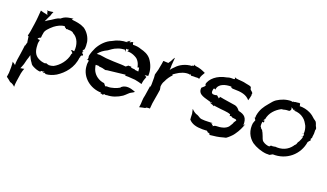

<svg xmlns="http://www.w3.org/2000/svg" viewBox="-66 -901 2587 1521"><g transform="rotate(20 1227.0 -140.5)"><path d="M85 -444C82 -409 80 -369 74 -331L64 -264C62 -251 58 -235 55 -224V-223C57 -224 62 -221 63 -219L69 -176C69 -175 70 -174 71 -174C69 -164 66 -154 63 -143C63 -142 61 -142 61 -142H60C59 -131 58 -120 56 -109L50 -66L42 -15C39 1 39 19 40 32C36 24 21 19 15 12L14 13C15 26 18 43 17 59L16 105L11 140C24 149 37 159 48 169C49 169 51 172 51 172C51 171 53 171 54 171C69 176 83 185 92 195V194C92 181 92 164 95 148L106 76C109 62 114 45 119 33H118C116 35 108 37 103 37C99 37 92 38 88 40C93 28 100 12 104 -1L114 -41C119 -55 124 -70 127 -85C135 -66 144 -47 157 -31C163 -18 172 -12 184 -6C202 3 222 11 245 12H246C248 0 252 4 265 3C265 3 263 4 263 4C263 4 264 4 265 4L266 3C269 2 273 1 276 -1C275 1 273 4 273 7C280 9 287 11 290 13C291 13 291 14 291 15H292C320 14 349 4 377 -12C435 -49 492 -112 500 -200L502 -201V-202C501 -206 506 -223 515 -223C517 -223 520 -222 521 -221V-222C516 -222 518 -235 517 -235C515 -236 511 -238 508 -239C504 -248 511 -254 516 -259C514 -258 512 -256 510 -255C504 -252 503 -257 506 -264C507 -267 513 -273 515 -275C518 -296 517 -317 514 -337C506 -376 484 -410 451 -434C418 -452 385 -457 346 -461V-462H345C345 -462 343 -465 340 -465V-466C343 -469 348 -471 351 -473C336 -472 320 -469 305 -466C280 -461 263 -448 254 -440L253 -438C252 -438 253 -439 252 -439C224 -433 209 -417 185 -403C171 -395 155 -386 142 -376C148 -389 157 -407 164 -423L168 -429C171 -442 177 -456 182 -467V-468C170 -466 155 -463 142 -463C138 -462 134 -463 132 -465L130 -464C133 -463 136 -459 137 -455L139 -443C140 -438 144 -433 147 -428C142 -431 136 -433 131 -434H130C115 -436 98 -441 86 -445ZM135 -222C143 -244 151 -237 159 -244C160 -258 161 -271 164 -283C165 -305 190 -331 222 -358C247 -377 275 -391 305 -394C305 -391 309 -386 312 -384C316 -381 317 -386 322 -376L321 -374C322 -375 329 -379 335 -378H336V-377C349 -376 375 -379 386 -364C429 -343 450 -288 443 -232C442 -233 436 -234 433 -234C428 -234 424 -236 422 -234C420 -232 416 -232 414 -232C417 -231 421 -228 424 -225C438 -211 436 -213 430 -205C430 -205 431 -206 431 -206C431 -206 429 -205 429 -205V-201C420 -145 376 -91 329 -67C317 -63 304 -60 290 -60C290 -61 287 -62 286 -62C270 -63 270 -71 262 -66V-65C261 -64 260 -64 259 -63C235 -64 215 -71 199 -80C166 -98 153 -131 152 -177C150 -192 153 -209 157 -223V-224C148 -220 140 -230 135 -222ZM262 -65C262 -64 262 -64 261 -64C261 -64 262 -65 262 -65ZM265 4H266C268 5 270 6 273 7V9C271 17 271 18 265 5ZM502 -199H503V-200C502 -200 502 -199 502 -199ZM502 -201C505 -204 510 -206 505 -202L503 -200Z M564 -238C565 -236 566 -232 566 -230C568 -222 568 -210 562 -203C561 -202 560 -202 559 -201H560C561 -201 562 -203 563 -203C579 -209 580 -202 572 -202V-201C573 -201 575 -201 575 -200C580 -192 576 -190 576 -192C576 -193 577 -195 576 -196C573 -180 573 -164 575 -149C583 -67 659 1 756 3C755 4 753 6 752 8L749 10L750 11C751 10 752 9 752 8C755 11 759 11 763 10C769 14 771 18 782 6C782 5 783 4 784 3V5C786 9 804 8 804 7V6C848 6 891 -10 928 -35C952 -53 965 -73 983 -80C991 -84 998 -88 1005 -94C1004 -95 999 -98 991 -100C968 -108 924 -122 889 -93C888 -92 885 -88 886 -87C873 -79 856 -72 839 -67C822 -62 806 -58 784 -59V-60C783 -59 774 -59 773 -57C773 -56 772 -56 772 -55C767 -56 762 -65 753 -75V-76C741 -77 729 -80 719 -84C681 -99 653 -129 644 -169C642 -175 640 -183 640 -190H666L669 -187L697 -184C707 -182 717 -179 725 -177H726C734 -179 747 -182 757 -182L862 -194C871 -195 881 -196 890 -197C889 -196 889 -194 889 -193C890 -192 888 -190 888 -190V-189H916L973 -185C994 -182 1016 -175 1032 -171H1033C1034 -185 1039 -216 1049 -225L1048 -226C1048 -223 1044 -221 1042 -219C1045 -227 1055 -236 1046 -239C1043 -240 1037 -241 1033 -242C1035 -243 1037 -243 1038 -246C1039 -247 1041 -245 1045 -247C1050 -249 1057 -249 1061 -248V-249C1065 -298 1048 -345 1020 -382C997 -410 965 -422 933 -430C912 -438 889 -441 864 -440C864 -441 863 -442 862 -443C859 -447 859 -454 859 -457C856 -456 858 -462 847 -457C843 -455 836 -451 832 -447C834 -451 834 -457 833 -461C832 -468 833 -466 827 -457C826 -455 826 -453 827 -452C826 -453 821 -455 820 -455C818 -456 815 -451 813 -447L814 -446C814 -445 813 -444 814 -443C773 -443 731 -432 696 -411C650 -393 614 -354 591 -312C580 -290 570 -264 565 -240L566 -239C566 -238 565 -237 565 -236ZM618 -274C634 -298 660 -316 690 -330C707 -341 726 -359 758 -370C775 -377 796 -381 815 -382C819 -377 822 -372 824 -367L825 -368C824 -372 823 -381 824 -387C825 -396 831 -394 833 -388C836 -398 853 -393 841 -379C841 -378 839 -377 839 -377V-376C858 -377 875 -373 891 -367C907 -360 926 -352 937 -335C948 -321 955 -301 958 -283H959C959 -284 963 -286 965 -286H971V-285C973 -275 975 -265 975 -255C965 -256 957 -258 947 -258L944 -261L913 -264C911 -266 910 -270 910 -272H883C882 -268 877 -265 874 -263C873 -263 867 -259 867 -258C858 -259 844 -261 834 -261L769 -263H766L700 -267C682 -270 661 -273 645 -275ZM811 -443C804 -450 810 -449 813 -447ZM859 -457C859 -458 861 -459 861 -459H867C865 -458 861 -458 859 -457ZM867 -459H872V-460C871 -460 869 -460 867 -459Z M1107 -278C1107 -272 1109 -260 1109 -252V-195C1109 -187 1107 -179 1107 -172C1105 -174 1103 -177 1103 -180H1102C1102 -178 1101 -175 1102 -173L1090 -95C1089 -88 1086 -77 1085 -71V-70C1084 -63 1084 -54 1083 -47L1082 -24C1081 -14 1080 -2 1078 7L1079 8C1092 5 1109 0 1125 -2L1134 -9C1142 -10 1154 -12 1162 -11V-12C1163 -25 1164 -43 1166 -57L1173 -99C1175 -112 1178 -127 1180 -140L1186 -179C1185 -178 1185 -181 1185 -181L1183 -196V-197L1181 -198C1181 -216 1185 -237 1196 -253C1207 -279 1224 -302 1241 -319C1242 -318 1243 -318 1244 -318C1244 -318 1243 -317 1241 -319C1241 -319 1242 -320 1242 -320C1242 -320 1241 -320 1241 -320V-319C1241 -319 1240 -320 1240 -321C1239 -323 1239 -325 1237 -326C1244 -330 1251 -335 1259 -341C1288 -361 1327 -378 1366 -373C1367 -372 1368 -369 1369 -368C1369 -370 1369 -372 1370 -374C1373 -382 1378 -371 1377 -367H1378C1396 -368 1408 -369 1417 -368C1423 -369 1428 -369 1433 -369C1437 -369 1443 -368 1448 -365V-366C1450 -378 1453 -388 1458 -397L1474 -425C1445 -438 1428 -447 1385 -452C1383 -454 1381 -455 1379 -456C1377 -456 1376 -458 1375 -460L1374 -459C1375 -458 1375 -454 1375 -452C1373 -447 1365 -445 1361 -445C1360 -445 1360 -446 1360 -446C1360 -446 1358 -445 1358 -445C1359 -445 1360 -444 1360 -444V-442C1309 -440 1261 -416 1233 -384C1222 -374 1212 -363 1204 -352C1205 -358 1205 -364 1206 -370V-392C1207 -413 1209 -436 1211 -457C1204 -451 1199 -438 1193 -429L1192 -425C1186 -417 1180 -407 1175 -400C1169 -400 1162 -402 1154 -401C1147 -401 1139 -403 1134 -402H1133C1131 -386 1128 -366 1124 -349L1120 -326C1117 -311 1110 -292 1107 -279ZM1360 -441C1358 -439 1353 -440 1360 -441Z M1487 -304 1488 -303C1482 -243 1547 -240 1594 -224C1590 -220 1594 -218 1601 -222C1603 -224 1607 -226 1608 -228C1606 -225 1603 -218 1602 -213C1607 -211 1619 -211 1627 -202C1628 -202 1628 -202 1629 -201C1628 -202 1627 -202 1627 -202C1628 -203 1632 -205 1631 -208H1632V-207C1641 -206 1651 -205 1662 -203C1703 -196 1746 -198 1775 -185C1776 -182 1776 -172 1776 -170C1777 -172 1780 -174 1783 -174C1791 -172 1795 -175 1795 -175C1795 -175 1793 -174 1792 -172C1803 -160 1837 -171 1837 -154H1836C1832 -149 1818 -127 1823 -133C1822 -125 1812 -112 1802 -95C1783 -70 1743 -60 1699 -60L1696 -59C1695 -61 1682 -54 1676 -49C1678 -61 1670 -58 1666 -60C1666 -61 1666 -61 1667 -62C1668 -63 1661 -70 1651 -69C1651 -69 1665 -71 1670 -72L1671 -73C1627 -71 1573 -66 1556 -79C1549 -83 1535 -93 1523 -95C1510 -100 1496 -110 1483 -124L1482 -123C1483 -113 1489 -98 1490 -87L1491 -56C1492 -50 1493 -42 1493 -36L1494 -37C1519 -9 1558 1 1608 1C1619 1 1628 0 1639 0C1639 1 1640 1 1640 0C1641 0 1641 -4 1651 3C1654 6 1658 11 1660 13H1661C1659 11 1657 9 1657 6L1659 8C1662 14 1673 11 1674 15C1676 17 1676 23 1676 24H1677C1718 20 1751 16 1787 5C1794 3 1802 2 1808 0C1818 -6 1827 -15 1835 -22C1844 -31 1854 -39 1866 -57C1888 -87 1905 -123 1914 -153H1913L1903 -137C1905 -202 1882 -223 1829 -234C1817 -248 1810 -259 1788 -266C1743 -274 1696 -279 1654 -288C1655 -285 1646 -276 1642 -271L1643 -276C1643 -281 1637 -281 1634 -283C1633 -285 1634 -288 1634 -289C1634 -291 1627 -287 1625 -289C1624 -290 1624 -293 1625 -294H1624C1624 -293 1621 -291 1620 -290C1585 -283 1573 -291 1581 -326V-329H1582C1582 -329 1581 -337 1593 -333C1595 -332 1597 -330 1597 -328L1598 -329C1601 -381 1661 -396 1709 -395C1710 -394 1709 -391 1711 -388C1722 -382 1732 -382 1732 -383C1798 -383 1841 -375 1871 -339L1878 -364C1880 -372 1882 -381 1883 -389C1882 -390 1881 -390 1880 -390C1881 -393 1883 -399 1883 -401C1880 -412 1866 -418 1860 -426C1857 -432 1857 -441 1855 -445C1843 -454 1827 -453 1808 -458C1784 -465 1762 -464 1738 -467C1729 -468 1712 -470 1710 -476L1709 -475C1712 -473 1714 -467 1714 -463V-461C1712 -460 1709 -458 1707 -458C1692 -457 1675 -461 1650 -451C1573 -438 1518 -391 1508 -340H1509L1511 -342C1512 -341 1515 -334 1517 -332C1516 -332 1514 -333 1513 -333C1512 -334 1513 -328 1509 -324C1502 -318 1492 -309 1487 -304ZM1513 -343C1514 -344 1515 -344 1514 -343ZM1599 -215V-216H1598ZM1599 -215C1600 -214 1601 -213 1602 -213L1601 -208C1601 -209 1600 -210 1600 -211C1599 -212 1599 -214 1599 -215ZM1629 -201C1631 -199 1633 -197 1635 -196V-197C1634 -198 1631 -200 1629 -201ZM1644 -290C1647 -290 1650 -289 1653 -289C1654 -289 1654 -288 1654 -288C1651 -289 1647 -289 1644 -290ZM1713 -459C1712 -460 1713 -460 1714 -460C1714 -458 1715 -458 1713 -459ZM1712 -387C1713 -386 1713 -385 1714 -384V-385C1714 -386 1713 -386 1712 -387Z M1958 -222C1958 -222 1958 -223 1959 -223H1958ZM1959 -223C1960 -224 1962 -224 1963 -224C1964 -225 1967 -226 1969 -226V-225C1968 -224 1965 -223 1963 -223ZM1971 -244C1971 -237 1972 -233 1971 -229H1970C1970 -229 1969 -228 1969 -226C1969 -226 1970 -226 1970 -226C1970 -226 1969 -225 1969 -225C1969 -223 1971 -219 1975 -214C1976 -214 1978 -213 1978 -213C1977 -213 1976 -210 1978 -210C1978 -209 1978 -209 1979 -209L1978 -208C1969 -188 1971 -181 1970 -185C1970 -186 1970 -188 1969 -189C1957 -116 1985 -66 2026 -34C2059 -11 2109 7 2150 10C2157 9 2167 10 2167 10C2167 10 2174 10 2177 9H2179C2184 6 2189 3 2193 1C2195 0 2197 2 2197 1C2198 0 2198 -2 2198 -3C2317 2 2411 -80 2427 -190C2427 -190 2427 -189 2428 -190C2442 -213 2449 -200 2441 -221C2440 -223 2447 -227 2448 -233L2449 -239H2448C2452 -259 2453 -279 2451 -298C2456 -310 2454 -314 2444 -332C2441 -343 2437 -353 2432 -362C2426 -369 2418 -373 2411 -378C2397 -391 2381 -406 2359 -416C2332 -429 2301 -436 2269 -435C2270 -436 2271 -440 2271 -442C2271 -444 2268 -443 2267 -453V-454H2266C2264 -456 2261 -458 2259 -460V-459C2260 -458 2260 -457 2261 -457C2255 -458 2243 -455 2237 -454H2236C2236 -455 2235 -455 2234 -455C2233 -457 2224 -451 2219 -451V-452L2217 -451C2218 -451 2218 -450 2219 -449C2219 -448 2216 -448 2214 -451L2215 -456C2215 -455 2215 -454 2214 -453C2214 -454 2213 -454 2213 -455V-452C2208 -447 2200 -446 2198 -448C2198 -449 2197 -450 2197 -450C2149 -450 2111 -434 2078 -413C2060 -401 2049 -385 2032 -365C2004 -332 1980 -300 1971 -244ZM1973 -214H1975C1974 -214 1973 -215 1973 -215C1973 -215 1973 -214 1973 -214ZM2035 -218C2037 -217 2041 -216 2043 -215C2049 -214 2051 -229 2044 -234C2042 -235 2042 -236 2041 -237C2042 -239 2044 -241 2048 -243C2057 -300 2098 -339 2139 -361C2138 -362 2147 -364 2160 -365C2175 -370 2190 -371 2205 -371H2206C2210 -376 2218 -379 2217 -392C2216 -396 2214 -402 2212 -406C2214 -403 2218 -401 2222 -399C2232 -396 2234 -389 2234 -389C2234 -389 2238 -391 2239 -392C2256 -400 2248 -391 2240 -387V-386C2271 -387 2301 -377 2322 -360C2344 -344 2353 -325 2365 -304C2373 -284 2377 -263 2375 -241C2375 -241 2374 -240 2374 -240C2374 -240 2375 -239 2375 -239C2382 -236 2381 -222 2372 -217C2375 -216 2378 -216 2378 -215C2376 -200 2369 -185 2362 -171C2351 -159 2352 -150 2349 -144C2345 -138 2340 -132 2334 -127V-125C2302 -81 2255 -60 2192 -67C2192 -67 2195 -65 2198 -64C2196 -64 2192 -64 2190 -65C2189 -65 2182 -65 2181 -61C2176 -67 2156 -64 2154 -52C2132 -53 2113 -60 2098 -71C2082 -83 2084 -96 2065 -137C2062 -142 2058 -148 2056 -154C2052 -160 2042 -162 2040 -172C2038 -174 2037 -176 2035 -177C2032 -190 2033 -204 2035 -218ZM2039 -236C2040 -234 2040 -232 2040 -230L2041 -228V-226H2040C2038 -227 2036 -232 2039 -236ZM2151 23 2167 15C2161 18 2154 21 2151 23ZM2167 15 2179 9C2181 9 2183 8 2186 7ZM2265 -458 2266 -456V-459ZM2266 -456 2268 -454C2269 -453 2269 -453 2267 -454C2267 -455 2266 -455 2266 -456ZM2361 -211C2362 -211 2363 -212 2364 -213C2363 -212 2361 -212 2361 -211ZM2366 -237C2367 -237 2371 -239 2374 -240C2373 -240 2371 -239 2369 -239C2361 -239 2362 -235 2366 -237ZM2364 -213C2365 -214 2367 -216 2367 -218C2367 -218 2368 -218 2371 -217C2370 -216 2366 -215 2364 -213Z"/></g></svg>

Font: Charger Mayhem
Style: Obl
Weight: 400
Designer: Jasper
Foundry: Cannot Into Space Fonts
Version: Version 0.98